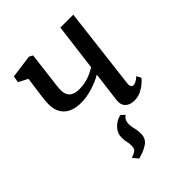

<svg xmlns="http://www.w3.org/2000/svg" viewBox="-232 -680 1047 1047"><g transform="rotate(-45 291.0 -157.0)"><path d="M205 -555.5 186 -399.5Q183 -375.5 180.2 -353.8Q177.5 -332 177.5 -312.5Q177.5 -281 195.8 -263.8Q214 -246.5 253.5 -246.5Q290.5 -246.5 322.5 -257.2Q354.5 -268 383 -286L417.5 -557.5H517L461 -89Q458.5 -71 463.2 -62Q468 -53 476 -53Q484.5 -53 496.2 -58.2Q508 -63.5 523 -77.5L536.5 -51.5Q530.5 -42.5 514 -28Q497.5 -13.5 474 -1.8Q450.5 10 422.5 10Q387 10 368.8 -9Q350.5 -28 354.5 -60.5L376.5 -235.5Q339 -214 294.5 -200.5Q250 -187 209 -187Q143.5 -187 109.8 -218.5Q76 -250 76 -306Q76 -331 80.5 -363Q85 -395 88.5 -422L97 -483L43.5 -510.5L50 -548.5L184 -566.5ZM312.5 11.5 333 31Q306 45.5 309 88Q310.5 105 315 120.8Q319.5 136.5 319.5 163.5Q319.5 201 289 221.2Q258.5 241.5 216.5 251.5L190.5 220.5Q211.5 213.5 224.2 205Q237 196.5 237 172.5Q237 153 233.2 140.2Q229.5 127.5 229.5 101.5Q229.5 75.5 243.8 55.8Q258 36 277.5 24.5Q297 13 312.5 11.5Z"/></g></svg>

Font: Merriweather
Style: Italic
Weight: 400
Italic angle: -7.8°
Designer: Eben Sorkin
Foundry: Eben Sorkin
Version: Version 2.100